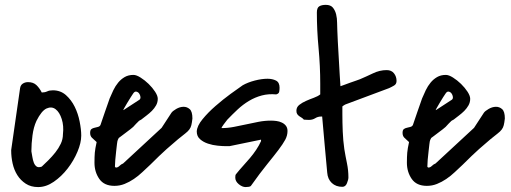

<svg xmlns="http://www.w3.org/2000/svg" viewBox="-20 -758 2072 779"><path d="M25.4 -149.4 61.5 -400.4Q63.5 -413.1 72.8 -418.9Q82 -424.8 93.8 -424.8Q115.2 -424.8 127.9 -412.6Q140.6 -400.4 149.4 -382.8H150.4Q162.1 -382.8 171.4 -387.2Q180.7 -391.6 194.3 -391.6Q225.6 -391.6 247.6 -372.1Q269.5 -352.5 283.2 -324.7Q296.9 -296.9 303.2 -264.6Q309.6 -232.4 309.6 -208Q309.6 -178.7 294.4 -142.6Q279.3 -106.4 254.4 -74.2Q229.5 -42 198.2 -20.5Q167 1 134.8 1Q105.5 1 84.5 -12.7Q63.5 -26.4 50.3 -47.4Q37.1 -68.4 31.2 -94.7Q25.4 -121.1 25.4 -146.5ZM107.4 -143.6Q109.4 -133.8 111.3 -121.1Q113.3 -108.4 117.2 -98.1Q121.1 -87.9 128.4 -82.5Q135.7 -77.1 149.4 -82Q162.1 -93.8 176.8 -108.4Q191.4 -123 204.6 -139.6Q217.8 -156.2 226.6 -174.8Q235.4 -193.4 235.4 -213.9Q239.3 -247.1 230.5 -274.9Q221.7 -302.7 205.6 -314.9Q189.5 -327.1 168.9 -317.9Q148.4 -308.6 127.9 -267.6Q116.2 -242.2 111.8 -208.5Q107.4 -174.8 107.4 -146.5Z M760.7 -277.3Q758.8 -259.8 756.3 -250Q753.9 -240.2 748 -232.4Q742.2 -224.6 731.4 -216.3Q720.7 -208 702.1 -192.9Q683.6 -177.7 656.2 -153.3Q628.9 -128.9 589.8 -89.8Q574.2 -75.2 557.6 -59.6Q541 -43.9 522.9 -31.7Q504.9 -19.5 485.4 -11.7Q465.8 -3.9 444.3 -3.9Q402.3 -3.9 382.8 -32.2Q363.3 -60.5 363.3 -97.7Q363.3 -122.1 364.7 -138.7Q366.2 -155.3 372.1 -181.6Q361.3 -191.4 353.5 -198.7Q345.7 -206.1 345.7 -218.8Q345.7 -230.5 351.1 -234.4Q356.4 -238.3 363.8 -239.7Q371.1 -241.2 377.9 -243.2Q384.8 -245.1 387.7 -251Q389.6 -256.8 395 -272.5Q400.4 -288.1 406.2 -305.2Q412.1 -322.3 417.5 -337.4Q422.9 -352.5 424.8 -358.4Q431.6 -375 439.9 -392.1Q448.2 -409.2 459.5 -422.9Q470.7 -436.5 485.8 -445.3Q501 -454.1 521.5 -454.1Q533.2 -454.1 550.3 -443.4Q567.4 -432.6 583 -417.5Q598.6 -402.3 609.4 -385.7Q620.1 -369.1 620.1 -357.4Q620.1 -342.8 613.3 -330.6Q606.4 -318.4 596.2 -308.1Q585.9 -297.9 574.2 -289.1Q562.5 -280.3 552.7 -272.5Q551.8 -272.5 548.8 -270.5Q545.9 -268.6 543.9 -267.6Q543 -266.6 539.6 -263.2Q536.1 -259.8 532.2 -255.9Q528.3 -252 524.9 -248Q521.5 -244.1 520.5 -243.2Q517.6 -240.2 509.3 -233.9Q501 -227.5 491.2 -220.2Q481.4 -212.9 473.1 -206.5Q464.8 -200.2 461.9 -198.2L458 -190.4Q456.1 -186.5 454.6 -173.3Q453.1 -160.2 451.2 -143.6Q449.2 -127 447.8 -109.9Q446.3 -92.8 446.3 -82Q446.3 -81.1 447.3 -80.1Q449.2 -78.1 450.2 -78.1Q458 -78.1 464.8 -85Q471.7 -91.8 479.5 -94.7L635.7 -239.3L675.8 -300.8Q680.7 -307.6 694.8 -315.9Q709 -324.2 723.6 -324.7Q738.3 -325.2 749.5 -315.4Q760.7 -305.7 760.7 -277.3ZM545.9 -353.5Q550.8 -357.4 549.8 -365.2Q548.8 -373 544.4 -378.9Q540 -384.8 533.2 -386.2Q526.4 -387.7 520.5 -378.9Q517.6 -375 510.3 -363.3Q502.9 -351.6 495.6 -339.4Q488.3 -327.1 483.4 -318.4Q478.5 -309.6 481.4 -311.5Z M934.6 -37.1Q934.6 -42 935.1 -45.9Q935.5 -49.8 939.5 -53.7Q951.2 -68.4 965.8 -84.5Q980.5 -100.6 994.1 -116.7Q1007.8 -132.8 1019.5 -150.4Q1031.2 -168 1039.1 -185.5V-191.4L911.1 -165H896.5Q882.8 -165 862.8 -167Q842.8 -168.9 823.7 -175.3Q804.7 -181.6 791.5 -193.4Q778.3 -205.1 778.3 -224.6Q779.3 -247.1 801.8 -274.4Q824.2 -301.8 854.5 -328.1Q884.8 -354.5 915.5 -377Q946.3 -399.4 964.8 -412.1Q985.4 -423.8 1013.7 -431.2Q1042 -438.5 1065.4 -438.5Q1085 -438.5 1099.6 -431.2Q1114.3 -423.8 1114.3 -402.3Q1114.3 -393.6 1112.8 -385.7Q1111.3 -377.9 1100.6 -375Q1069.3 -377.9 1042 -370.6Q1014.6 -363.3 990.2 -348.6Q965.8 -334 944.3 -314Q922.9 -293.9 902.3 -272.5Q896.5 -265.6 887.7 -253.4Q878.9 -241.2 878.9 -239.3V-238.3Q904.3 -238.3 929.2 -243.2Q954.1 -248 979 -253.4Q1003.9 -258.8 1028.8 -263.7Q1053.7 -268.6 1080.1 -268.6Q1089.8 -268.6 1101.6 -267.1Q1113.3 -265.6 1123.5 -260.7Q1133.8 -255.9 1140.1 -247.6Q1146.5 -239.3 1146.5 -226.6Q1146.5 -208 1137.2 -190.9Q1127.9 -173.8 1109.9 -149.9Q1091.8 -126 1064 -91.8Q1036.1 -57.6 998 -3.9Q996.1 -1 988.8 0Q981.4 1 976.6 1Q962.9 1 948.7 -10.7Q934.6 -22.5 934.6 -37.1Z M1283.2 -285.2Q1269.5 -285.2 1258.8 -278.3Q1248 -271.5 1233.4 -271.5Q1231.4 -271.5 1223.1 -272Q1214.8 -272.5 1212.9 -272.5Q1209 -277.3 1204.1 -280.3Q1199.2 -283.2 1194.3 -286.6Q1189.5 -290 1186 -294.9Q1182.6 -299.8 1182.6 -308.6Q1182.6 -323.2 1194.3 -332.5Q1206.1 -341.8 1221.7 -348.6Q1237.3 -355.5 1253.4 -361.3Q1269.5 -367.2 1279.3 -375V-418Q1279.3 -490.2 1272.5 -563Q1265.6 -635.7 1265.6 -707Q1265.6 -726.6 1275.4 -732.4Q1285.2 -738.3 1301.8 -738.3Q1321.3 -738.3 1330.6 -727.1Q1339.8 -715.8 1343.8 -699.7Q1347.7 -683.6 1347.7 -665.5Q1347.7 -647.5 1348.6 -634.8Q1348.6 -622.1 1350.6 -589.8Q1352.5 -557.6 1354.5 -521.5Q1356.4 -485.4 1358.4 -453.1Q1360.4 -420.9 1361.3 -408.2Q1365.2 -409.2 1376.5 -413.6Q1387.7 -418 1400.4 -422.4Q1413.1 -426.8 1424.3 -430.7Q1435.5 -434.6 1440.4 -436.5Q1465.8 -447.3 1493.2 -460.4Q1520.5 -473.6 1548.8 -473.6Q1568.4 -473.6 1578.6 -460.4Q1588.9 -447.3 1588.9 -429.7Q1588.9 -417 1579.1 -411.1Q1569.3 -405.3 1558.6 -400.4L1380.9 -334Q1377.9 -332 1375 -330.6Q1372.1 -329.1 1369.1 -326.2V-294.9Q1369.1 -260.7 1370.6 -224.1Q1372.1 -187.5 1377 -153.3Q1381.8 -124 1387.7 -95.7Q1393.6 -67.4 1393.6 -38.1Q1393.6 -29.3 1387.7 -14.6Q1381.8 0 1369.1 0Q1342.8 0 1326.2 -15.6Q1309.6 -31.2 1307.6 -57.6Q1302.7 -108.4 1297.4 -168.9Q1292 -229.5 1287.1 -285.2Z M2028.3 -277.3Q2026.4 -259.8 2023.9 -250Q2021.5 -240.2 2015.6 -232.4Q2009.8 -224.6 1999 -216.3Q1988.3 -208 1969.7 -192.9Q1951.2 -177.7 1923.8 -153.3Q1896.5 -128.9 1857.4 -89.8Q1841.8 -75.2 1825.2 -59.6Q1808.6 -43.9 1790.5 -31.7Q1772.5 -19.5 1752.9 -11.7Q1733.4 -3.9 1711.9 -3.9Q1669.9 -3.9 1650.4 -32.2Q1630.9 -60.5 1630.9 -97.7Q1630.9 -122.1 1632.3 -138.7Q1633.8 -155.3 1639.6 -181.6Q1628.9 -191.4 1621.1 -198.7Q1613.3 -206.1 1613.3 -218.8Q1613.3 -230.5 1618.7 -234.4Q1624 -238.3 1631.3 -239.7Q1638.7 -241.2 1645.5 -243.2Q1652.3 -245.1 1655.3 -251Q1657.2 -256.8 1662.6 -272.5Q1668 -288.1 1673.8 -305.2Q1679.7 -322.3 1685.1 -337.4Q1690.4 -352.5 1692.4 -358.4Q1699.2 -375 1707.5 -392.1Q1715.8 -409.2 1727.1 -422.9Q1738.3 -436.5 1753.4 -445.3Q1768.6 -454.1 1789.1 -454.1Q1800.8 -454.1 1817.9 -443.4Q1835 -432.6 1850.6 -417.5Q1866.2 -402.3 1877 -385.7Q1887.7 -369.1 1887.7 -357.4Q1887.7 -342.8 1880.9 -330.6Q1874 -318.4 1863.8 -308.1Q1853.5 -297.9 1841.8 -289.1Q1830.1 -280.3 1820.3 -272.5Q1819.3 -272.5 1816.4 -270.5Q1813.5 -268.6 1811.5 -267.6Q1810.5 -266.6 1807.1 -263.2Q1803.7 -259.8 1799.8 -255.9Q1795.9 -252 1792.5 -248Q1789.1 -244.1 1788.1 -243.2Q1785.2 -240.2 1776.9 -233.9Q1768.6 -227.5 1758.8 -220.2Q1749 -212.9 1740.7 -206.5Q1732.4 -200.2 1729.5 -198.2L1725.6 -190.4Q1723.6 -186.5 1722.2 -173.3Q1720.7 -160.2 1718.8 -143.6Q1716.8 -127 1715.3 -109.9Q1713.9 -92.8 1713.9 -82Q1713.9 -81.1 1714.8 -80.1Q1716.8 -78.1 1717.8 -78.1Q1725.6 -78.1 1732.4 -85Q1739.3 -91.8 1747.1 -94.7L1903.3 -239.3L1943.4 -300.8Q1948.2 -307.6 1962.4 -315.9Q1976.6 -324.2 1991.2 -324.7Q2005.9 -325.2 2017.1 -315.4Q2028.3 -305.7 2028.3 -277.3ZM1813.5 -353.5Q1818.4 -357.4 1817.4 -365.2Q1816.4 -373 1812 -378.9Q1807.6 -384.8 1800.8 -386.2Q1793.9 -387.7 1788.1 -378.9Q1785.2 -375 1777.8 -363.3Q1770.5 -351.6 1763.2 -339.4Q1755.9 -327.1 1751 -318.4Q1746.1 -309.6 1749 -311.5Z"/></svg>

Font: Covered By Your Grace
Style: Regular
Weight: 400
Designer: Kimberly Geswein
Foundry: Kimberly Geswein
Version: Version 1.0